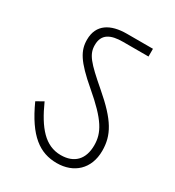

<svg xmlns="http://www.w3.org/2000/svg" viewBox="-145 -710 687 753"><g transform="rotate(30 198.5 -333.5)"><path d="M356 -176C356 -246 327 -298 230 -381C145 -454 123 -479 123 -521C123 -571 158 -587 213 -587H328V-622H210C137 -622 86 -593 86 -524C86 -475 107 -438 194 -364C293 -280 318 -235 318 -179C318 -115 283 -80 223 -80C152 -80 106 -135 63 -231L31 -213C88 -87 148 -45 225 -45C301 -45 356 -93 356 -176Z"/></g></svg>

Font: Noto Sans Devanagari SemiCondensed ExtraLight
Style: Regular
Weight: 200
Width: 4
Designer: Jelle Bosma - Monotype Design Team
Foundry: Monotype Imaging Inc.
Version: Version 2.004